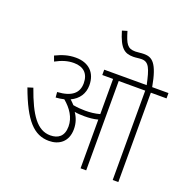

<svg xmlns="http://www.w3.org/2000/svg" viewBox="-153 -1040 1159 1185"><g transform="rotate(20 426.5 -448.0)"><path d="M381 -213C381 -252 369 -286 349 -315C369 -311 392 -310 414 -310C443 -310 473 -312 502 -320V0H539V-587H713V0H750V-587H853V-622H746C719 -772 683 -797 629 -797C609 -797 589 -793 573 -793C521 -793 507 -818 484 -896L451 -886C483 -778 516 -758 572 -758C590 -758 607 -762 626 -762C674 -762 688 -724 710 -622H431V-587H502V-356C470 -347 438 -344 407 -344C383 -344 355 -346 327 -351C318 -361 309 -370 299 -379C350 -403 378 -445 378 -500C378 -582 327 -632 242 -632C192 -632 154 -619 110 -598L123 -563C164 -585 200 -597 242 -597C305 -597 341 -563 341 -500C341 -436 300 -399 205 -393L208 -358C227 -359 245 -362 262 -366C310 -326 344 -276 344 -217C344 -152 307 -127 256 -127C171 -127 115 -206 58 -368L23 -357C94 -163 161 -92 260 -92C324 -92 381 -128 381 -213Z"/></g></svg>

Font: Noto Sans Devanagari UI SemiCondensed ExtraLight
Style: Regular
Weight: 200
Width: 4
Designer: Jelle Bosma - Monotype Design Team
Foundry: Monotype Imaging Inc.
Version: Version 2.004